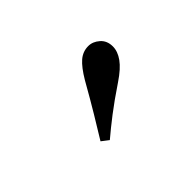

<svg xmlns="http://www.w3.org/2000/svg" viewBox="-43 -1008 533 533"><g transform="rotate(-45 223.5 -741.5)"><path d="M143.4 -643.7Q163.1 -675.4 183.6 -709.7Q204.2 -743.9 233 -794.7Q251.6 -826.1 268.2 -840.5Q284.8 -854.8 306.3 -854.8Q323.8 -854.8 338.9 -841.6Q354 -828.4 354 -805.7Q354 -786.2 339.9 -766.5Q325.8 -746.8 294.2 -725.6Q249.1 -695.3 219.4 -672.4Q189.8 -649.6 164.1 -627.8Z"/></g></svg>

Font: Source Han Serif JP VF
Style: Regular
Weight: 250
Designer: Ryoko NISHIZUKA 西塚涼子 (kana & ideographs); Frank Grießhammer (Latin, Greek & Cyrillic); Wenlong ZHANG 张文龙 (bopomofo); San
Foundry: Adobe
Version: Version 2.001;hotconv 1.1.0;makeotfexe 2.6.0